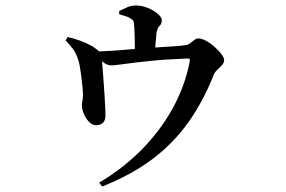

<svg xmlns="http://www.w3.org/2000/svg" viewBox="-20 -608 1040 699"><path d="M341 57Q427 6 494.5 -62Q562 -130 607 -210.5Q652 -291 670 -380Q672 -390 670.5 -393Q669 -396 660 -395Q583 -392 525.5 -386Q468 -380 432.5 -375Q397 -370 386 -370Q371 -370 358.5 -379.5Q346 -389 321 -407L322 -420Q351 -421 384.5 -423Q418 -425 449.5 -428Q481 -431 506 -432Q531 -434 559.5 -436Q588 -438 614 -439.5Q640 -441 657 -444Q665 -445 672.5 -451Q680 -457 687.5 -462.5Q695 -468 702 -468Q714 -468 730 -459.5Q746 -451 761 -437.5Q776 -424 786 -411Q796 -398 796 -389Q796 -380 789 -372Q782 -364 773 -356Q764 -348 759 -338Q721 -241 667 -164.5Q613 -88 536.5 -30Q460 28 352 71ZM331 -152Q316 -152 304 -164.5Q292 -177 285 -194Q278 -211 278 -225Q278 -231 280 -240.5Q282 -250 282 -261Q282 -271 280.5 -288.5Q279 -306 276.5 -326Q274 -346 271 -364Q268 -382 264 -392Q257 -415 245.5 -430Q234 -445 219 -461L226 -473Q247 -469 271.5 -460Q296 -451 315 -440Q336 -427 343 -418Q350 -409 351 -390Q352 -381 353.5 -360.5Q355 -340 357 -314Q359 -288 360.5 -262.5Q362 -237 363 -217Q364 -197 364 -189Q364 -170 355.5 -161.5Q347 -153 331 -152ZM471 -401Q471 -407 471 -427Q471 -447 470.5 -470.5Q470 -494 469 -509Q468 -523 466.5 -529Q465 -535 455 -541Q447 -546 436.5 -549.5Q426 -553 414 -556V-568Q428 -575 443 -581.5Q458 -588 475 -588Q497 -588 518.5 -579Q540 -570 554.5 -557.5Q569 -545 569 -535Q569 -521 561.5 -514.5Q554 -508 550 -490Q548 -474 546 -447Q544 -420 544 -403Z"/></svg>

Font: Noto Serif TC SemiBold
Style: Regular
Weight: 600
Version: Version 2.002-H1;hotconv 1.1.0;makeotfexe 2.6.0